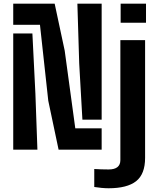

<svg xmlns="http://www.w3.org/2000/svg" viewBox="-20 -820 869 1052"><path d="M301 0 244.5 -268 199 -684H52.5V-800H279.5L334.5 -542.5L392.5 -117H537V0ZM52.5 0V-636.5H157.5L174 -306.5L185 0ZM431.5 -164.5 414 -472 404 -800H537V-164.5ZM641 -695.5V-800H780V-695.5ZM575 211.5Q557.5 211.5 536.2 209.5Q515 207.5 496.5 204.5V106Q511 107 534.2 107.8Q557.5 108.5 575 108.5Q607.5 108.5 623.5 95.5Q639.5 82.5 639.5 57.5V-600H775V45Q775 134 725.8 172.8Q676.5 211.5 575 211.5Z"/></svg>

Font: Big Shoulders Stencil Text Thin ExtraBold
Style: Regular
Weight: 800
Version: Version 2.001